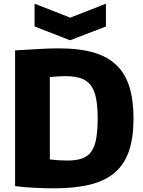

<svg xmlns="http://www.w3.org/2000/svg" viewBox="-20 -1013 779 1044"><path d="M168 -993 362 -917 556 -993V-869L361 -794L168 -869ZM273 11Q220 11 165.5 8Q111 5 62 -1V-739Q142 -744 199.5 -747Q257 -750 302 -750Q409 -750 485.5 -728.5Q562 -707 611 -661Q660 -615 683 -542.5Q706 -470 706 -369Q706 -266 682 -194Q658 -122 606.5 -76.5Q555 -31 472.5 -10Q390 11 273 11ZM346 -140Q393 -140 425 -151Q457 -162 476 -188Q495 -214 503 -258.5Q511 -303 511 -370Q511 -436 502 -480Q493 -524 472.5 -550.5Q452 -577 418 -588Q384 -599 333 -599Q313 -599 294 -597.5Q275 -596 251 -594V-146Q302 -140 346 -140Z"/></svg>

Font: Encode Sans Narrow
Style: ExtraBold
Weight: 800
Designer: Pablo Impallari, Andres Torresi
Foundry: Pablo Impallari, Andres Torresi
Version: Version 1.000; ttfautohint (v1.00) -l 8 -r 50 -G 200 -x 14 -